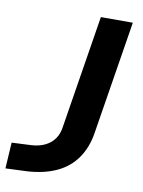

<svg xmlns="http://www.w3.org/2000/svg" viewBox="-118 -762 617 828"><g transform="rotate(10 191.0 -348.0)"><path d="M-36 9 -29 -105 57 -109Q91 -111 116.5 -123.5Q142 -136 157.5 -158Q173 -180 177 -212L256 -705H396L316 -207Q306 -144 274 -97.5Q242 -51 188.5 -25.5Q135 0 61 5Z"/></g></svg>

Font: Nunito Sans 10pt SemiExpanded
Style: Bold Italic
Weight: 700
Width: 6
Italic angle: -9°
Designer: Vernon Adams
Foundry: Vernon Adams
Version: Version 3.101;gftools[0.9.27]